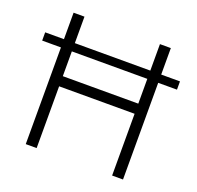

<svg xmlns="http://www.w3.org/2000/svg" viewBox="-123 -831 984 961"><g transform="rotate(20 369.0 -350.0)"><path d="M110 0V-515H10V-559H110V-700H168V-559H570V-700H628V-559H728V-515H628V0H570V-329H168V0ZM168 -383H570V-515H168Z"/></g></svg>

Font: Geologica Thin
Style: Regular
Weight: 100
Designer: Sindre Bremnes, Frode Helland
Foundry: Monokrom Skriftforlag AS
Version: Version 1.010; ttfautohint (v1.8.4.7-5d5b);gftools[0.9.28]